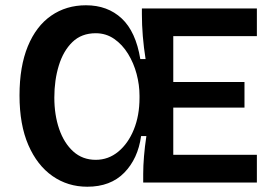

<svg xmlns="http://www.w3.org/2000/svg" viewBox="-20 -692 1033 728"><path d="M311 16Q237 16 179 -24.5Q121 -65 87.5 -142Q54 -219 54 -330Q54 -440 85.5 -516.5Q117 -593 174 -632.5Q231 -672 306 -672Q388 -672 441.5 -622Q495 -572 512 -468H532Q518 -557 518 -638V-660H954V-555H637V-381H907V-284H637V-105H954V0H523V-33Q523 -63 526 -99.5Q529 -136 535 -176H515Q503 -90 451 -37Q399 16 311 16ZM343 -86Q391 -86 428.5 -117Q466 -148 487.5 -201Q509 -254 509 -321V-329Q509 -370 498 -411.5Q487 -453 465.5 -488Q444 -523 413 -544.5Q382 -566 343 -566Q289 -566 254.5 -532.5Q220 -499 203 -443.5Q186 -388 186 -322Q186 -256 204.5 -202.5Q223 -149 258 -117.5Q293 -86 343 -86Z"/></svg>

Font: Bricolage Grotesque 12pt SemiBold
Style: Regular
Weight: 600
Designer: Mathieu Triay
Foundry: Atelier Triay
Version: Version 1.001; ttfautohint (v1.8.4.7-5d5b);gftools[0.9.33.de